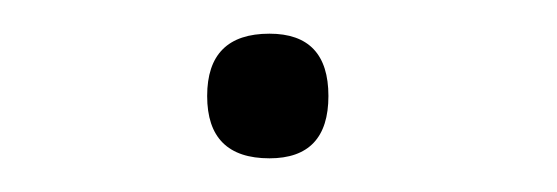

<svg xmlns="http://www.w3.org/2000/svg" viewBox="-20 -303 331 114"><path d="M103 -246Q103 -283 140 -283Q175 -283 175 -246Q175 -209 140 -209Q103 -209 103 -246Z"/></svg>

Font: Haskoy ExtraLight
Style: Regular
Weight: 200
Designer: Ertekin Erdin
Foundry: Ertekin Erdin
Version: Version 2.000; ttfautohint (v1.8.4.7-5d5b)